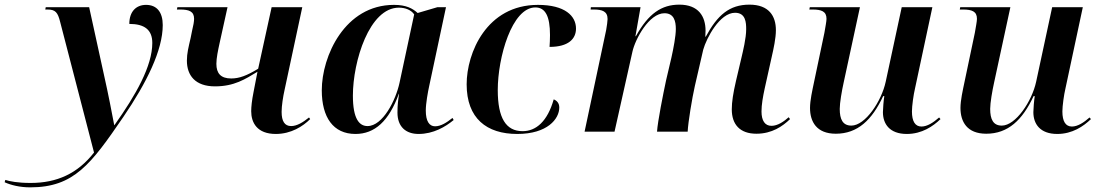

<svg xmlns="http://www.w3.org/2000/svg" viewBox="-181 -567 4737 827"><path d="M-51 240C138 240 211 140 350 -63C451 -211 520 -351 520 -459C520 -514 495 -546 448 -546C406 -546 376 -518 376 -464C441 -464 475 -439 475 -382C475 -283 405 -159 312 -28H311C304 -67 282 -178 270 -230L203 -536H16L14 -526H24C58 -526 68 -513 78 -473L224 90C153 181 64 221 -49 221C-105 221 -139 214 -158 208L-161 218C-135 230 -96 240 -51 240Z M1007 10C1073 10 1124 -23 1155 -54L1150 -61C1124 -40 1098 -24 1073 -24C1045 -24 1032 -45 1032 -85C1032 -111 1038 -150 1045 -181L1121 -536H989L931 -271C882 -241 849 -229 815 -229C770 -229 751 -251 751 -292C751 -317 758 -350 765 -382L799 -536H583L581 -526H595C633 -526 655 -518 655 -486C655 -475 652 -457 646 -433L640 -403C631 -364 624 -337 624 -306C624 -242 660 -195 745 -195C828 -195 875 -226 928 -258L911 -170C904 -135 901 -107 901 -88C901 -39 926 10 1007 10Z M1350 10C1433 10 1494 -45 1537 -163H1538C1534 -137 1531 -116 1531 -82C1531 -21 1567 10 1622 10C1686 10 1738 -21 1773 -50L1768 -59C1743 -39 1718 -23 1693 -23C1668 -23 1653 -45 1653 -91C1653 -121 1662 -171 1668 -198L1740 -536H1703L1618 -511C1596 -531 1568 -546 1516 -546C1304 -546 1205 -325 1205 -178C1205 -62 1254 10 1350 10ZM1402 -24C1367 -24 1339 -54 1339 -155C1339 -303 1410 -534 1537 -534C1565 -534 1590 -524 1603 -505L1540 -211C1524 -136 1468 -24 1402 -24Z M2047 10C2177 10 2228 -55 2228 -104C2228 -123 2217 -134 2204 -139C2177 -44 2128 -2 2070 -2C1998 -2 1963 -59 1963 -179C1963 -320 2024 -535 2125 -535C2168 -535 2188 -497 2188 -416C2188 -396 2187 -379 2186 -365C2268 -365 2300 -400 2300 -444C2300 -498 2253 -546 2136 -546C1915 -546 1829 -339 1829 -204C1829 -57 1915 10 2047 10Z M3077 9C3144 9 3190 -23 3222 -54L3216 -62C3196 -44 3169 -25 3142 -25C3114 -25 3099 -47 3099 -87C3099 -116 3105 -150 3113 -187L3143 -322C3151 -357 3161 -402 3161 -437C3161 -498 3131 -547 3047 -547C2961 -547 2909 -502 2859 -409H2857C2857 -416 2858 -426 2858 -435C2858 -496 2828 -547 2745 -547C2669 -547 2612 -509 2558 -411H2556L2578 -536H2364L2363 -526H2377C2413 -526 2436 -518 2436 -485C2436 -476 2433 -456 2430 -438L2337 0H2466L2543 -344C2555 -399 2615 -510 2681 -510C2722 -510 2730 -476 2730 -442C2730 -412 2720 -359 2711 -319L2688 -221C2675 -160 2652 -45 2649 0H2781C2783 -41 2800 -144 2812 -197L2848 -353C2862 -403 2919 -512 2985 -512C3031 -512 3033 -470 3033 -441C3033 -402 3019 -346 3013 -320L2989 -218C2977 -166 2971 -128 2971 -96C2971 -31 3006 9 3077 9Z M3725 10C3790 10 3838 -23 3870 -54L3864 -61C3839 -39 3813 -22 3788 -22C3761 -22 3747 -44 3747 -87C3747 -111 3754 -160 3760 -185L3835 -536H3703L3634 -215C3616 -131 3546 -26 3486 -26C3449 -26 3436 -53 3436 -98C3436 -124 3445 -176 3453 -212L3523 -536H3307L3305 -526H3319C3357 -526 3379 -518 3379 -486C3379 -475 3374 -450 3370 -426L3325 -212C3318 -178 3308 -135 3308 -102C3308 -43 3336 9 3419 9C3513 9 3575 -50 3623 -153H3628C3625 -135 3622 -98 3622 -84C3622 -33 3651 10 3725 10Z M4373 10C4438 10 4486 -23 4518 -54L4512 -61C4487 -39 4461 -22 4436 -22C4409 -22 4395 -44 4395 -87C4395 -111 4402 -160 4408 -185L4483 -536H4351L4282 -215C4264 -131 4194 -26 4134 -26C4097 -26 4084 -53 4084 -98C4084 -124 4093 -176 4101 -212L4171 -536H3955L3953 -526H3967C4005 -526 4027 -518 4027 -486C4027 -475 4022 -450 4018 -426L3973 -212C3966 -178 3956 -135 3956 -102C3956 -43 3984 9 4067 9C4161 9 4223 -50 4271 -153H4276C4273 -135 4270 -98 4270 -84C4270 -33 4299 10 4373 10Z"/></svg>

Font: Noto Serif Display SemiBold
Style: Italic
Weight: 600
Italic angle: -12°
Designer: Monotype Design Team
Foundry: Monotype Imaging Inc.
Version: Version 2.009